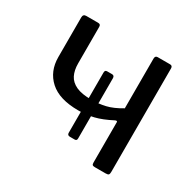

<svg xmlns="http://www.w3.org/2000/svg" viewBox="-121 -666 820 803"><g transform="rotate(30 289.0 -265.0)"><path d="M247 -171Q156 -171 110 -212.5Q64 -254 64 -323V-514Q64 -530 79 -530H136Q143 -530 146 -527Q149 -524 149 -517V-341Q149 -308 160.5 -285Q172 -262 199 -249.5Q226 -237 274 -237Q307 -237 339.5 -244.5Q372 -252 412 -276V-209Q412 -216 402 -212Q356 -188 320.5 -179.5Q285 -171 247 -171ZM273 -58Q260 -58 260 -70V-360Q260 -367 262.5 -370Q265 -373 271 -373H294Q306 -373 306 -360V-69Q306 -58 296 -58ZM427 0Q418 0 415 -3Q412 -6 412 -14V-516Q412 -530 424 -530H484Q496 -530 496 -517V-17Q496 -7 492.5 -3.5Q489 0 478 0Z"/></g></svg>

Font: Libre Franklin
Style: Regular
Weight: 400
Designer: Pablo Impallari, Rodrigo Fuenzalida, Nhung Nguyen
Foundry: Impallari Type
Version: Version 3.000